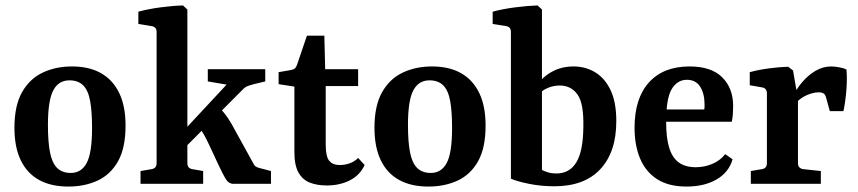

<svg xmlns="http://www.w3.org/2000/svg" viewBox="-20 -675 3149 705"><path d="M318 -205Q318 -265 311 -304Q304 -343 285.5 -361.5Q267 -380 235 -380Q195 -380 175.5 -343Q156 -306 156 -216Q156 -155 163.5 -116Q171 -77 189.5 -58.5Q208 -40 240 -40Q279 -40 298.5 -77Q318 -114 318 -205ZM33 -206Q33 -287 61 -336.5Q89 -386 137 -408.5Q185 -431 244 -431Q308 -431 351.5 -406Q395 -381 418 -333Q441 -285 441 -214Q441 -132 413.5 -83Q386 -34 338.5 -12Q291 10 231 10Q167 10 123 -14.5Q79 -39 56 -87Q33 -135 33 -206Z M496 0V-47L537 -54Q555 -57 555 -76V-558Q555 -576 537 -579L488 -587V-632Q524 -642 569.5 -648Q615 -654 652 -655L668 -640V-76Q668 -57 686 -54L726 -47V0ZM837 0Q819 0 807.5 -20Q796 -40 783 -68L748 -143Q739 -162 729.5 -179.5Q720 -197 709 -211L784 -282Q802 -263 815.5 -243.5Q829 -224 844 -195L908 -79Q913 -68 918.5 -64Q924 -60 933 -58L975 -47V0ZM651 -125 646 -186 835 -389 838 -360 743 -376V-421H954V-376L912 -366Q898 -362 890.5 -359.5Q883 -357 875 -350Z M1061 -357 1003 -366V-410L1049 -418Q1059 -420 1063.5 -424.5Q1068 -429 1071 -438L1107 -544H1171L1174 -421H1295V-359H1176V-144Q1176 -100 1189 -84.5Q1202 -69 1228 -69Q1245 -69 1263 -75Q1281 -81 1295 -95L1319 -69Q1301 -31 1264 -12.5Q1227 6 1180 6Q1144 6 1117.5 -4.5Q1091 -15 1076 -41.5Q1061 -68 1061 -116Z M1640 -205Q1640 -265 1633 -304Q1626 -343 1607.5 -361.5Q1589 -380 1557 -380Q1517 -380 1497.5 -343Q1478 -306 1478 -216Q1478 -155 1485.5 -116Q1493 -77 1511.5 -58.5Q1530 -40 1562 -40Q1601 -40 1620.5 -77Q1640 -114 1640 -205ZM1355 -206Q1355 -287 1383 -336.5Q1411 -386 1459 -408.5Q1507 -431 1566 -431Q1630 -431 1673.5 -406Q1717 -381 1740 -333Q1763 -285 1763 -214Q1763 -132 1735.5 -83Q1708 -34 1660.5 -12Q1613 10 1553 10Q1489 10 1445 -14.5Q1401 -39 1378 -87Q1355 -135 1355 -206Z M1856 -558Q1856 -576 1839 -579L1789 -587V-632Q1825 -642 1871.5 -648Q1918 -654 1954 -655L1970 -640V-51Q1979 -46 1992.5 -42Q2006 -38 2023 -38Q2071 -38 2096 -78.5Q2121 -119 2122 -208Q2124 -295 2100.5 -328Q2077 -361 2035 -361Q2014 -361 1993.5 -353Q1973 -345 1957 -328L1948 -357Q1970 -391 2005.5 -411Q2041 -431 2086 -431Q2130 -431 2165.5 -409.5Q2201 -388 2222 -344Q2243 -300 2243 -230Q2243 -117 2184.5 -54Q2126 9 2015 9Q1967 9 1922.5 0Q1878 -9 1856 -19Z M2310 -206Q2310 -314 2363 -372.5Q2416 -431 2512 -431Q2592 -431 2632 -391Q2672 -351 2672 -286Q2672 -272 2671 -256.5Q2670 -241 2667 -228H2389V-273H2566Q2567 -278 2567 -282Q2567 -286 2567 -292Q2567 -331 2551 -356.5Q2535 -382 2502 -382Q2467 -382 2446.5 -348Q2426 -314 2426 -227Q2426 -168 2437.5 -131.5Q2449 -95 2473 -78Q2497 -61 2535 -61Q2566 -61 2595 -73Q2624 -85 2643 -109L2670 -90Q2656 -42 2611 -16Q2566 10 2501 10Q2435 10 2393 -17Q2351 -44 2330.5 -92.5Q2310 -141 2310 -206Z M2885 -309Q2901 -344 2924 -371.5Q2947 -399 2974.5 -415Q3002 -431 3032 -431Q3044 -431 3061 -428Q3078 -425 3088 -420Q3091 -389 3088 -347Q3085 -305 3077 -267H3027L3014 -314Q3011 -327 3004.5 -331.5Q2998 -336 2986 -336Q2966 -336 2941 -325Q2916 -314 2894 -288ZM2910 -311V-76Q2910 -57 2929 -54L2994 -47V0H2737V-47L2778 -54Q2796 -57 2796 -76V-331Q2796 -351 2779 -354L2733 -362V-410Q2766 -419 2804 -424Q2842 -429 2874 -430L2892 -416Z"/></svg>

Font: Yrsa SemiBold
Style: Regular
Weight: 600
Version: Version 2.004